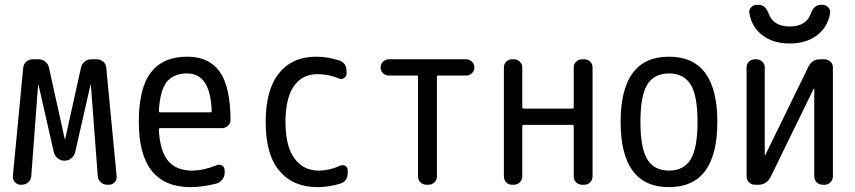

<svg xmlns="http://www.w3.org/2000/svg" viewBox="-20 -765 3540 795"><path d="M65.4 0Q51.8 0 42 -10.7Q32.2 -21.5 33.2 -35.2L76.2 -485.4Q78.1 -500 88.9 -509.8Q99.6 -519.5 115.2 -519.5H139.6Q155.3 -519.5 167.5 -509.8Q179.7 -500 182.6 -485.4L248 -189.5Q248 -188.5 249 -188.5Q250 -188.5 250 -189.5L315.4 -485.4Q318.4 -500 330.6 -509.8Q342.8 -519.5 358.4 -519.5H380.9Q395.5 -519.5 407.2 -509.8Q418.9 -500 419.9 -485.4L462.9 -35.2Q464.8 -21.5 455.1 -10.7Q445.3 0 430.7 0H423.8Q409.2 0 397.9 -9.8Q386.7 -19.5 384.8 -35.2L356.4 -413.1Q356.4 -414.1 355.5 -414.1Q354.5 -414.1 354.5 -413.1L291 -133.8Q287.1 -119.1 274.9 -109.4Q262.7 -99.6 247.1 -99.6Q231.4 -99.6 219.2 -109.4Q207 -119.1 203.1 -133.8L139.6 -413.1Q139.6 -414.1 138.7 -414.1Q137.7 -414.1 137.7 -413.1L109.4 -35.2Q108.4 -20.5 96.7 -10.3Q85 0 70.3 0Z M754.9 -460.9Q699.2 -460.9 670.9 -426.3Q642.6 -391.6 637.7 -305.7Q637.7 -299.8 642.6 -299.8H850.6Q855.5 -299.8 856.4 -304.7Q851.6 -460.9 754.9 -460.9ZM769.5 9.8Q554.7 9.8 554.7 -259.8Q554.7 -400.4 605 -465.3Q655.3 -530.3 754.9 -530.3Q844.7 -530.3 889.2 -468.8Q933.6 -407.2 934.6 -268.6Q934.6 -253.9 923.8 -244.1Q913.1 -234.4 898.4 -234.4H642.6Q637.7 -234.4 637.7 -227.5Q642.6 -137.7 676.8 -98.1Q710.9 -58.6 775.4 -58.6Q822.3 -58.6 877.9 -81.1Q888.7 -85.9 899.4 -79.6Q910.2 -73.2 910.2 -59.6V-49.8Q910.2 -34.2 900.4 -21.5Q890.6 -8.8 876 -4.9Q818.4 9.8 769.5 9.8Z M1294.9 9.8Q1193.4 9.8 1136.7 -57.6Q1080.1 -125 1080.1 -259.8Q1080.1 -393.6 1135.3 -461.9Q1190.4 -530.3 1290 -530.3Q1334 -530.3 1381.8 -515.6Q1415 -505.9 1415 -469.7V-460Q1415 -448.2 1404.3 -441.4Q1393.6 -434.6 1382.8 -440.4Q1339.8 -458 1294.9 -458Q1231.4 -458 1196.8 -408.2Q1162.1 -358.4 1162.1 -259.8Q1162.1 -159.2 1199.2 -108.9Q1236.3 -58.6 1299.8 -58.6Q1343.8 -58.6 1388.7 -79.1Q1399.4 -84 1409.7 -78.1Q1419.9 -72.3 1419.9 -59.6V-49.8Q1419.9 -13.7 1386.7 -3.9Q1338.9 9.8 1294.9 9.8Z M1589.8 -452.1Q1576.2 -452.1 1565.9 -461.9Q1555.7 -471.7 1555.7 -485.8Q1555.7 -500 1565.9 -509.8Q1576.2 -519.5 1589.8 -519.5H1910.2Q1923.8 -519.5 1934.1 -509.8Q1944.3 -500 1944.3 -485.8Q1944.3 -471.7 1934.1 -461.9Q1923.8 -452.1 1910.2 -452.1H1793.9Q1789.1 -452.1 1789.1 -448.2V-35.2Q1789.1 -20.5 1778.8 -10.3Q1768.6 0 1753.9 0H1746.1Q1731.4 0 1721.2 -9.8Q1710.9 -19.5 1710.9 -35.2V-448.2Q1710.9 -452.1 1706.1 -452.1Z M2100.6 0Q2085.9 0 2076.2 -9.8Q2066.4 -19.5 2066.4 -35.2V-485.4Q2066.4 -500 2076.2 -509.8Q2085.9 -519.5 2100.6 -519.5H2107.4Q2122.1 -519.5 2132.3 -509.8Q2142.6 -500 2142.6 -485.4V-320.3Q2142.6 -315.4 2148.4 -315.4H2349.6Q2354.5 -315.4 2355.5 -320.3V-485.4Q2355.5 -500 2365.7 -509.8Q2376 -519.5 2390.6 -519.5H2399.4Q2414.1 -519.5 2423.8 -509.8Q2433.6 -500 2433.6 -485.4V-35.2Q2433.6 -20.5 2423.8 -10.3Q2414.1 0 2399.4 0H2390.6Q2376 0 2365.7 -9.8Q2355.5 -19.5 2355.5 -35.2V-243.2Q2355.5 -248 2349.6 -248H2148.4Q2143.6 -248 2142.6 -243.2V-35.2Q2142.6 -20.5 2132.3 -10.3Q2122.1 0 2107.4 0Z M2839.4 -415.5Q2810.5 -460.9 2750 -460.9Q2689.5 -460.9 2660.6 -415.5Q2631.8 -370.1 2631.8 -260.3Q2631.8 -150.4 2660.6 -104.5Q2689.5 -58.6 2750 -58.6Q2810.5 -58.6 2839.4 -104.5Q2868.2 -150.4 2868.2 -260.3Q2868.2 -370.1 2839.4 -415.5ZM2950.2 -260.3Q2950.2 9.8 2750 9.8Q2549.8 9.8 2549.8 -260.3Q2549.8 -530.3 2750 -530.3Q2950.2 -530.3 2950.2 -260.3Z M3384.8 -745.1Q3399.4 -745.1 3409.7 -734.4Q3419.9 -723.6 3417 -710Q3407.2 -652.3 3362.8 -618.7Q3318.4 -585 3250 -585Q3181.6 -585 3137.2 -618.7Q3092.8 -652.3 3083 -710Q3080.1 -723.6 3089.8 -734.4Q3099.6 -745.1 3115.2 -745.1H3120.1Q3149.4 -745.1 3162.1 -710Q3181.6 -655.3 3250 -655.3Q3318.4 -655.3 3337.9 -710Q3350.6 -745.1 3379.9 -745.1ZM3106.4 0Q3091.8 0 3081.5 -9.8Q3071.3 -19.5 3071.3 -35.2V-485.4Q3071.3 -500 3081.1 -509.8Q3090.8 -519.5 3106.4 -519.5H3111.3Q3126 -519.5 3136.2 -509.8Q3146.5 -500 3146.5 -485.4V-124Q3146.5 -123 3147.5 -123Q3149.4 -123 3149.4 -124L3327.1 -488.3Q3343.8 -520.5 3377.9 -519.5H3393.6Q3408.2 -519.5 3418.5 -509.8Q3428.7 -500 3428.7 -485.4V-35.2Q3428.7 -20.5 3418.9 -10.3Q3409.2 0 3393.6 0H3386.7Q3372.1 0 3361.8 -9.8Q3351.6 -19.5 3351.6 -35.2V-396.5Q3351.6 -397.5 3350.6 -397.5Q3348.6 -397.5 3348.6 -396.5L3170.9 -32.2Q3154.3 0 3120.1 0Z"/></svg>

Font: Rounded-L Mgen+ 2m regular
Style: Regular
Weight: 400
Designer: [Source Han Sans]
Ryoko NISHIZUKA  (kana & ideographs); Paul D. Hunt (Latin, Greek & Cyrillic); Wenlong ZHANG  (bopomofo
Version: Version 1.059.20150602